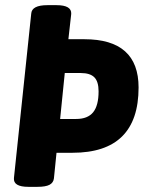

<svg xmlns="http://www.w3.org/2000/svg" viewBox="-20 -722 560 744"><path d="M90 2Q31 2 34 -32L101 -669Q103 -702 164 -702H199Q258 -702 256 -668L245 -570H307Q517 -570 517 -383Q517 -130 261 -130H199L189 -31Q187 -14 172 -6Q157 2 125 2ZM293 -439H231L213 -261H275Q320 -261 341 -287Q362 -313 362 -368Q362 -406 345.5 -422.5Q329 -439 293 -439Z"/></svg>

Font: Asap Semi Condensed Semi Condensed Regular
Style: Bold Italic
Weight: 700
Width: 4
Italic angle: -6°
Designer: Pablo Cosgaya
Foundry: Omnibus-Type
Version: Version 3.001; ttfautohint (v1.8.4.7-5d5b)